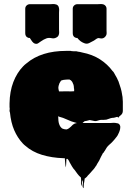

<svg xmlns="http://www.w3.org/2000/svg" viewBox="-20 -786 663 966"><path d="M402 137Q401 142 401 153Q401 164 398 159Q394 151 396.5 140.5Q399 130 394 122Q392 118 392 126.5Q392 135 392 143Q392 151 390 148Q386 138 387.5 127.5Q389 117 387 107Q382 103 377.5 98Q373 93 370 89Q366 84 363 79.5Q360 75 357 71Q349 63 342 51L330 30Q330 29 327 23.5Q324 18 322 16Q320 14 318 13Q314 13 314 16Q313 26 313 35.5Q313 45 311 55Q311 57 310 52Q309 47 309 44Q308 36 307.5 27Q307 18 306 10H300Q240 8 191 -7Q142 -22 107 -53L101 -58L94 -65Q68 -93 51.5 -131Q35 -169 30 -221Q29 -221 29 -223Q28 -225 28 -233Q28 -234 28.5 -235Q29 -236 29 -237Q28 -242 28 -247.5Q28 -253 28 -259V-266Q29 -326 47 -373Q65 -420 97 -453Q99 -454 99.5 -455Q100 -456 101 -457Q102 -458 105 -460.5Q108 -463 108 -463Q111 -466 113 -467Q187 -530 313 -530H334Q338 -530 339 -529Q348 -529 352 -528Q366 -529 373 -526Q378 -525 383 -524.5Q388 -524 393 -522Q445 -512 483 -487.5Q521 -463 546 -429Q551 -425 554 -419Q557 -413 560 -408L568 -394Q569 -391 570.5 -388.5Q572 -386 573 -383Q575 -380 576 -377Q577 -374 578 -371Q583 -357 587.5 -342Q592 -327 594 -312Q594 -308 595 -306Q597 -298 597 -290Q597 -282 598 -274V-228Q598 -214 586 -205Q583 -203 579 -199Q577 -194 575 -194Q575 -194 571 -198Q569 -198 565 -197Q561 -196 559 -195Q555 -194 552 -193.5Q549 -193 545 -193Q537 -192 530 -189Q523 -186 515 -184Q509 -183 502 -183Q495 -183 488 -183Q479 -182 471.5 -179Q464 -176 456 -177Q450 -178 444 -179.5Q438 -181 431 -182Q427 -181 423.5 -180Q420 -179 416 -178Q413 -177 410 -177Q407 -177 404 -175Q401 -173 395 -167H532Q536 -167 540.5 -167.5Q545 -168 550 -168H555Q561 -168 569 -166Q571 -166 572 -165.5Q573 -165 574 -165Q581 -162 584 -154Q586 -148 585 -144Q585 -137 582 -128L579 -120Q573 -104 563 -93Q559 -88 555 -83Q551 -78 546 -73Q542 -69 538 -65Q534 -61 529 -57L523 -51Q518 -46 514.5 -39.5Q511 -33 507 -27Q504 -24 503 -22Q505 -24 503 -20Q501 -16 499 -18Q497 -13 494.5 -9Q492 -5 488 3Q486 8 483.5 12.5Q481 17 479 22Q473 33 468 40Q467 43 465.5 45.5Q464 48 462 50L458 56Q457 57 456 59Q455 61 453 63Q447 70 441 76.5Q435 83 429 90L422 97Q420 100 417.5 103Q415 106 412 108Q408 112 406 112Q405 118 404.5 124.5Q404 131 402 137ZM277 -326H282Q295 -326 308 -326.5Q321 -327 334 -326L353 -327V-339Q352 -340 352 -341Q352 -345 351.5 -350Q351 -355 350 -359L344 -373Q343 -374 343 -374.5Q343 -375 342 -376Q337 -383 331 -385Q331 -386 328 -386H327Q320 -386 313 -385.5Q306 -385 299 -384Q297 -383 293.5 -382.5Q290 -382 287 -380Q286 -379 286 -378.5Q286 -378 285 -377Q283 -375 282 -372Q281 -369 279 -367Q273 -351 273.5 -344Q274 -337 277 -326ZM304 -136Q306 -135 316 -135Q322 -137 327.5 -141Q333 -145 337 -149L346 -158Q354 -164 358 -165Q362 -166 367 -167Q360 -169 353.5 -171Q347 -173 340 -175Q329 -179 318.5 -184Q308 -189 297 -193L277 -199Q275 -201 273 -201V-196Q273 -195 273.5 -187.5Q274 -180 274 -178Q275 -167 279.5 -156.5Q284 -146 292 -140L300 -137Q301 -136 304 -136ZM277 -744Q278 -739 277.5 -733Q277 -727 277 -722V-638Q277 -633 277.5 -627Q278 -621 277 -616Q275 -602 263 -597Q253 -591 239 -594Q225 -597 214 -593Q200 -588 186 -578Q180 -574 173 -569Q166 -564 158 -566Q153 -567 149 -570Q145 -573 142 -577Q138 -582 135.5 -586.5Q133 -591 130 -595H125Q124 -595 123.5 -595.5Q123 -596 122 -596Q107 -601 107 -619V-742Q107 -752 114 -758.5Q121 -765 131 -765H234Q239 -765 245 -765.5Q251 -766 256 -765Q275 -763 277 -744ZM514 -608 510 -602Q500 -590 485 -593Q482 -593 479 -594Q476 -595 473 -594Q468 -593 463 -589Q458 -585 453 -582Q441 -575 428 -569Q415 -563 401 -570Q393 -573 385 -579Q376 -586 369 -595H364Q363 -595 362.5 -595.5Q362 -596 361 -596Q346 -601 346 -619V-742Q346 -752 353 -758.5Q360 -765 370 -765H473Q478 -765 484 -765.5Q490 -766 495 -765Q504 -764 510 -757.5Q516 -751 516 -742V-634Q516 -627 516.5 -620.5Q517 -614 514 -608Z"/></svg>

Font: Rubik Wet Paint
Style: Regular
Weight: 400
Designer: Hubert and Fischer, NaN
Foundry: Hubert and Fischer, NaN
Version: Version 2.200